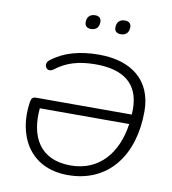

<svg xmlns="http://www.w3.org/2000/svg" viewBox="-95 -971 950 1062"><g transform="rotate(10 379.5 -440.5)"><path d="M357 8C585 8 714 -166 714 -412C714 -588 593 -678 414 -678C307 -678 216 -654 148 -600C114 -575 142 -527 178 -553C239 -601 309 -622 404 -622C555 -622 649 -561 649 -413L648 -383H111C92 -383 84 -375 81 -354C52 -168 139 8 357 8ZM510 -810C539 -810 556 -827 556 -857C556 -877 544 -889 521 -889C492 -889 475 -872 475 -842C475 -822 487 -810 510 -810ZM343 -810C372 -810 388 -827 388 -857C388 -877 376 -889 354 -889C325 -889 308 -872 308 -842C308 -822 320 -810 343 -810ZM141 -329H643C620 -165 525 -47 363 -47C189 -47 126 -170 141 -329Z"/></g></svg>

Font: SN Pro Light
Style: Italic
Weight: 300
Italic angle: -8.99998°
Designer: Tobias Whetton
Foundry: Supernotes
Version: Version 1.001;Glyphs 3.2 (3249)